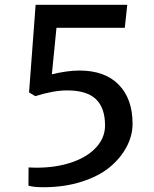

<svg xmlns="http://www.w3.org/2000/svg" viewBox="-20 -763 641 797"><path d="M160.6 14.2Q119.1 14.2 98.1 7.8L98.6 -67.9Q121.1 -66.9 131.3 -66.9Q213.4 -66.9 278.6 -89.4Q343.8 -111.8 379.9 -151.9Q416 -191.9 416 -242.2Q416 -315.4 377.9 -351.6Q339.8 -387.7 258.8 -387.7Q201.2 -387.7 126.5 -363.8L100.6 -379.4L127.9 -743.2H508.3L498 -647.5H214.4L195.3 -454.6Q260.3 -470.2 309.6 -470.2Q415.5 -470.2 472.9 -411.4Q530.3 -352.5 530.3 -249.5Q530.3 -200.2 505.6 -153.6Q481 -106.9 435.8 -69.3Q390.6 -31.7 318.8 -8.8Q247.1 14.2 160.6 14.2Z"/></svg>

Font: HaufeMerriweatherSans
Style: Regular
Weight: 400
Designer: Eben Sorkin ( eben@eyebytes.com )
Foundry: Eben Sorkin
Version: Version 1.56